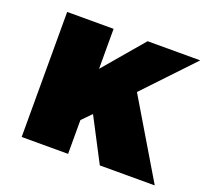

<svg xmlns="http://www.w3.org/2000/svg" viewBox="-99 -665 850 785"><g transform="rotate(20 326.0 -272.0)"><path d="M646 -544H417L269 -370V-544H67V0H269V-147L309 -188L407 0H646L447 -334Z"/></g></svg>

Font: Argentum Sans ExtraBold
Style: Regular
Weight: 800
Designer: Julieta Ulanovsky
Foundry: Julieta Ulanovsky
Version: Version 5.001;February 15, 2019;FontCreator 11.5.0.2425 64-b